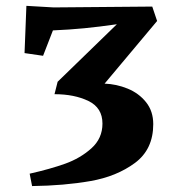

<svg xmlns="http://www.w3.org/2000/svg" viewBox="-20 -605 618 657"><path d="M504.4 -180.2Q504.4 -93.8 441.7 -47.4Q378.9 -1 289.3 14.6Q199.7 30.3 89.8 31.7L81.5 -10.7Q151.4 -26.4 203.1 -44.9Q254.9 -63.5 292.7 -97.4Q330.6 -131.3 330.6 -182.1Q330.6 -236.3 282.5 -259.5Q234.4 -282.7 166.5 -282.7L177.2 -325.2L379.9 -522Q318.4 -513.2 268.1 -508.3Q217.8 -503.4 161.1 -501L127.4 -414.1L64 -423.3L70.3 -585L163.6 -579.6L501 -582.5L517.6 -533.2L337.9 -318.8Q378.4 -317.4 416.7 -301.8Q455.1 -286.1 479.7 -255.4Q504.4 -224.6 504.4 -180.2Z"/></svg>

Font: Vesper Libre Heavy
Style: Regular
Weight: 900
Designer: Robert Keller & Kimya Gandhi
Foundry: Mota Italic
Version: Version 1.058